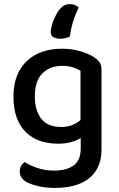

<svg xmlns="http://www.w3.org/2000/svg" viewBox="-20 -721 585 942"><path d="M276 -679Q287 -691 298 -696Q309 -701 323 -701Q335 -701 346.5 -696.5Q358 -692 366 -685Q331 -611 323 -542Q313 -537 301.5 -534Q290 -531 277 -531Q255 -531 242 -538.5Q229 -546 229 -562Q229 -575 233 -591.5Q237 -608 244 -624.5Q251 -641 259 -655.5Q267 -670 276 -679ZM376 -44Q357 -32 329.5 -24Q302 -16 264 -16Q220 -16 180.5 -28.5Q141 -41 111 -68.5Q81 -96 63.5 -140Q46 -184 46 -248Q46 -306 63.5 -349.5Q81 -393 112.5 -422.5Q144 -452 187.5 -467Q231 -482 284 -482Q333 -482 374.5 -469.5Q416 -457 442 -440Q459 -429 468.5 -415Q478 -401 478 -381V13Q478 63 460.5 99Q443 135 412.5 157.5Q382 180 340 190.5Q298 201 250 201Q199 201 162 191Q125 181 108 171Q77 152 77 121Q77 104 84 92.5Q91 81 102 74Q125 90 163 103Q201 116 244 116Q307 116 341.5 90.5Q376 65 376 8ZM279 -98Q313 -98 336 -108Q359 -118 375 -132V-374Q360 -383 338 -390.5Q316 -398 286 -398Q225 -398 188 -361Q151 -324 151 -249Q151 -208 161 -179Q171 -150 188 -132Q205 -114 228.5 -106Q252 -98 279 -98Z"/></svg>

Font: Baloo 2 Medium
Style: Regular
Weight: 500
Designer: Sarang Kulkarni and Ek Type
Foundry: Ek Type
Version: Version 1.640;hotconv 1.0.111;makeotfexe 2.5.65597; ttfautoh